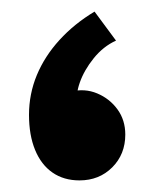

<svg xmlns="http://www.w3.org/2000/svg" viewBox="-20 -291 261 331"><path d="M180 -221Q158 -211 141.5 -190.5Q125 -170 117.5 -148.5Q110 -127 114 -113L102 -133Q126 -139 147.5 -130Q169 -121 182.5 -102.5Q196 -84 196 -59Q196 -25 173.5 -2.5Q151 20 117 20Q90 20 70.5 6.5Q51 -7 40.5 -32.5Q30 -58 30 -93Q30 -129 43.5 -161.5Q57 -194 82.5 -222Q108 -250 143 -271Z"/></svg>

Font: Reem Kufi Fun
Style: Regular
Weight: 400
Designer: Khaled Hosny
Version: Version 1.005